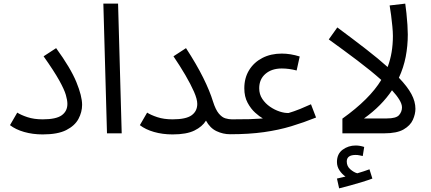

<svg xmlns="http://www.w3.org/2000/svg" viewBox="-20 -734 2372 1057"><path d="M35 -45 75 -114Q95 -101 131 -89Q167 -77 215 -77Q289 -77 320 -99.5Q351 -122 351 -162Q351 -182 342.5 -211.5Q334 -241 306 -291.5Q278 -342 220 -424L289 -469Q369 -359 400.5 -282Q432 -205 432 -157Q432 -117 412 -79.5Q392 -42 345 -18Q298 6 215 6Q160 6 113 -7.5Q66 -21 35 -45Z M569 0 549 -714H630L650 0Z M930 -77Q1004 -77 1035 -99.5Q1066 -122 1066 -162Q1066 -188 1048 -229Q1030 -270 1000.5 -320.5Q971 -371 935 -424L1004 -469Q1062 -380 1098.5 -306.5Q1135 -233 1153 -174Q1167 -130 1184.5 -109Q1202 -88 1221 -82.5Q1240 -77 1256 -77Q1277 -77 1287 -65.5Q1297 -54 1297 -38Q1297 -22 1283 -8.5Q1269 5 1247 5Q1208 5 1172 -12Q1136 -29 1114 -70Q1094 -37 1050.5 -15.5Q1007 6 930 6Q875 6 828 -7.5Q781 -21 750 -45L790 -114Q810 -101 846 -89Q882 -77 930 -77Z M1247 5 1257 -77Q1320 -77 1354.5 -78Q1389 -79 1405 -80.5Q1421 -82 1427 -82Q1409 -92 1385 -113.5Q1361 -135 1343 -168.5Q1325 -202 1325 -248Q1325 -305 1351.5 -348Q1378 -391 1424.5 -415Q1471 -439 1531 -439Q1579 -439 1630 -423L1613 -346Q1571 -357 1531 -357Q1476 -357 1441.5 -327.5Q1407 -298 1407 -248Q1407 -215 1424 -189.5Q1441 -164 1466.5 -146.5Q1492 -129 1519.5 -120Q1547 -111 1569 -112Q1585 -117 1598.5 -121.5Q1612 -126 1633 -134.5Q1654 -143 1692 -160L1720 -87Q1653 -60 1583.5 -39Q1514 -18 1432.5 -6.5Q1351 5 1247 5Z M2143 -536Q2143 -558 2140 -589Q2137 -620 2133 -651Q2129 -682 2125 -704L2211 -714Q2214 -694 2217.5 -661.5Q2221 -629 2223 -597Q2225 -565 2225 -544Q2225 -481 2213.5 -421.5Q2202 -362 2176 -306Q2223 -257 2245 -216Q2267 -175 2267 -135Q2267 -106 2253 -74.5Q2239 -43 2202 -21.5Q2165 0 2095 0H1865V-81Q2015 -188 2079 -294Q2023 -344 1947.5 -401Q1872 -458 1790 -517L1837 -583Q1926 -517 1995 -463.5Q2064 -410 2114 -365Q2129 -405 2136 -447.5Q2143 -490 2143 -536ZM1984 -82H2110Q2161 -82 2177 -100.5Q2193 -119 2193 -143Q2193 -161 2178.5 -185Q2164 -209 2138 -237Q2110 -195 2071.5 -156Q2033 -117 1984 -82ZM1847 303 1835 249Q1850 246 1861 243Q1872 240 1882 238Q1863 225 1849 204Q1835 183 1835 158Q1835 113 1866.5 90Q1898 67 1938 67Q1961 67 1985 75L1977 125Q1967 123 1958 121Q1949 119 1938 119Q1889 119 1889 155Q1889 181 1908.5 198Q1928 215 1947 220Q1985 209 2014 198L2030 249Q2006 258 1973.5 268Q1941 278 1908 287Q1875 296 1847 303Z"/></svg>

Font: Go Noto Current
Style: Regular
Weight: 400
Designer: Monotype Design Team
Foundry: Monotype Imaging Inc.
Version: Version 2.007; ttfautohint (v1.8) -l 8 -r 50 -G 200 -x 14 -D